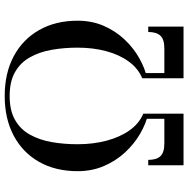

<svg xmlns="http://www.w3.org/2000/svg" viewBox="-12 -788 800 816"><g transform="rotate(-90 388.0 -380.0)"><path d="M313 -150Q270.5 -159.5 227.5 -184.5Q184.5 -209.5 148.5 -248.2Q112.5 -287 90.5 -338Q68.5 -389 68.5 -450Q68.5 -544 108 -613.8Q147.5 -683.5 219.5 -721.8Q291.5 -760 388 -760Q485 -760 556.8 -721.8Q628.5 -683.5 668.2 -613.8Q708 -544 708 -450Q708 -389 686 -338.8Q664 -288.5 628 -250.5Q592 -212.5 549 -188.2Q506 -164 463.5 -154.5V-175.5Q505.5 -193 534.5 -232.8Q563.5 -272.5 578.5 -328.5Q593.5 -384.5 593.5 -450Q593.5 -508.5 584.2 -560.8Q575 -613 552.2 -653.2Q529.5 -693.5 489.5 -716.2Q449.5 -739 388 -739Q326.5 -739 286.5 -716.2Q246.5 -693.5 224 -653.2Q201.5 -613 192.2 -560.8Q183 -508.5 183 -450Q183 -384.5 198 -327.5Q213 -270.5 242 -229.5Q271 -188.5 313 -171ZM93.5 0V-150H116.5Q116.5 -115 132.2 -98.2Q148 -81.5 186.5 -81.5H291V-162.5L313 -162V0ZM463.5 0V-167H485.5V-81.5H590Q628.5 -81.5 644.2 -98.2Q660 -115 660 -150H683V0Z"/></g></svg>

Font: BodoniModa 10 Custom
Style: Regular
Weight: 400
Designer: Owen Earl
Foundry: indestructible type
Version: Version 2.005